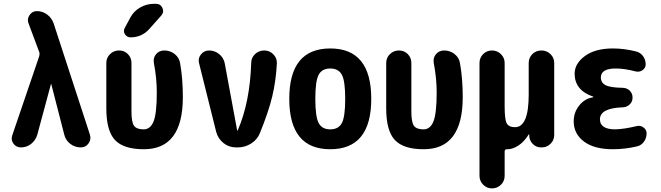

<svg xmlns="http://www.w3.org/2000/svg" viewBox="-20 -790 3540 1029"><path d="M267.6 -664.1 461.9 -68.4Q469.7 -43 454.6 -21.5Q439.5 0 413.1 0Q380.9 0 356 -19.5Q331.1 -39.1 324.2 -69.3L254.9 -338.9Q254.9 -339.8 253.9 -339.8Q252.9 -339.8 252.9 -338.9L179.7 -67.4Q170.9 -38.1 147 -19Q123 0 92.8 0Q66.4 0 51.8 -20.5Q37.1 -41 45.9 -65.4L190.4 -489.3Q193.4 -502 190.4 -510.7L132.8 -665Q124 -688.5 138.7 -709.5Q153.3 -730.5 177.7 -730.5Q208 -730.5 232.9 -711.9Q257.8 -693.4 267.6 -664.1Z M860.4 -519.5Q891.6 -519.5 916 -500.5Q940.4 -481.4 945.3 -451.2Q960 -368.2 960 -269.5Q960 10.7 750 9.8Q642.6 9.8 596.2 -39.6Q549.8 -88.9 549.8 -210V-452.1Q549.8 -480.5 569.8 -500Q589.8 -519.5 618.2 -519.5Q646.5 -519.5 665.5 -500Q684.6 -480.5 684.6 -452.1V-192.4Q684.6 -135.7 698.2 -116.2Q711.9 -96.7 750 -96.7Q786.1 -96.7 803.2 -139.6Q820.3 -182.6 820.3 -294.9Q820.3 -371.1 804.7 -452.1Q799.8 -479.5 816.4 -499.5Q833 -519.5 860.4 -519.5ZM804.7 -769.5H815.4Q840.8 -769.5 850.6 -747.1Q860.4 -724.6 843.8 -706.1L780.3 -634.8Q740.2 -589.8 679.7 -589.8Q660.2 -589.8 649.4 -606.9Q638.7 -624 649.4 -641.6L678.7 -696.3Q697.3 -730.5 731.4 -750Q765.6 -769.5 804.7 -769.5Z M1396.5 -519.5Q1424.8 -519.5 1444.8 -499Q1464.8 -478.5 1463.9 -451.2Q1459 -356.4 1439 -272.9Q1418.9 -189.5 1373 -77.1Q1359.4 -42 1326.2 -21Q1293 0 1254.9 0H1245.1Q1207 0 1177.7 -23.4Q1148.4 -46.9 1138.7 -83L1046.9 -451.2Q1040 -477.5 1057.1 -498.5Q1074.2 -519.5 1100.6 -519.5Q1130.9 -519.5 1154.8 -500Q1178.7 -480.5 1184.6 -450.2L1251 -90.8Q1251 -89.8 1252 -89.8Q1253.9 -89.8 1253.9 -90.8Q1319.3 -241.2 1326.2 -451.2Q1326.2 -480.5 1346.7 -500Q1367.2 -519.5 1396.5 -519.5Z M1688 -130.4Q1706.1 -96.7 1750 -96.7Q1793.9 -96.7 1812 -130.4Q1830.1 -164.1 1830.1 -260.3Q1830.1 -356.4 1812 -389.6Q1793.9 -422.9 1750 -422.9Q1706.1 -422.9 1688 -389.6Q1669.9 -356.4 1669.9 -260.3Q1669.9 -164.1 1688 -130.4ZM1530.3 -260.3Q1530.3 -530.3 1750 -530.3Q1969.7 -530.3 1969.7 -260.3Q1969.7 9.8 1750 9.8Q1530.3 9.8 1530.3 -260.3Z M2360.4 -519.5Q2391.6 -519.5 2416 -500.5Q2440.4 -481.4 2445.3 -451.2Q2460 -368.2 2460 -269.5Q2460 10.7 2250 9.8Q2142.6 9.8 2096.2 -39.6Q2049.8 -88.9 2049.8 -210V-452.1Q2049.8 -480.5 2069.8 -500Q2089.8 -519.5 2118.2 -519.5Q2146.5 -519.5 2165.5 -500Q2184.6 -480.5 2184.6 -452.1V-192.4Q2184.6 -135.7 2198.2 -116.2Q2211.9 -96.7 2250 -96.7Q2286.1 -96.7 2303.2 -139.6Q2320.3 -182.6 2320.3 -294.9Q2320.3 -371.1 2304.7 -452.1Q2299.8 -479.5 2316.4 -499.5Q2333 -519.5 2360.4 -519.5Z M2881.8 -519.5Q2910.2 -519.5 2930.2 -500Q2950.2 -480.5 2950.2 -452.1V-66.4Q2950.2 -39.1 2930.7 -19.5Q2911.1 0 2883.8 0H2879.9Q2853.5 0 2835.4 -18.6Q2817.4 -37.1 2816.4 -61.5V-69.3Q2816.4 -70.3 2815.4 -70.3Q2813.5 -70.3 2813.5 -69.3Q2789.1 -30.3 2758.8 -10.3Q2728.5 9.8 2700.2 9.8H2696.3Q2685.5 9.8 2684.6 21.5V152.3Q2684.6 180.7 2664.6 200.2Q2644.5 219.7 2616.7 219.7Q2588.9 219.7 2569.3 199.7Q2549.8 179.7 2549.8 152.3V-452.1Q2549.8 -480.5 2569.3 -500Q2588.9 -519.5 2616.7 -519.5Q2644.5 -519.5 2664.6 -500Q2684.6 -480.5 2684.6 -452.1V-219.7Q2684.6 -149.4 2695.8 -128.9Q2707 -108.4 2740.2 -108.4Q2813.5 -108.4 2813.5 -283.2V-452.1Q2813.5 -480.5 2833 -500Q2852.5 -519.5 2881.8 -519.5Z M3392.6 -114.3Q3412.1 -119.1 3428.7 -106.9Q3445.3 -94.7 3445.3 -75.2Q3445.3 -49.8 3430.7 -29.8Q3416 -9.8 3391.6 -4.9Q3328.1 9.8 3264.6 9.8Q3164.1 9.8 3109.4 -31.7Q3054.7 -73.2 3054.7 -139.6Q3054.7 -188.5 3085 -225.6Q3115.2 -262.7 3159.2 -268.6Q3160.2 -268.6 3160.2 -269.5Q3160.2 -271.5 3158.2 -272.5Q3060.5 -305.7 3059.6 -394.5Q3059.6 -449.2 3114.7 -489.7Q3169.9 -530.3 3264.6 -530.3Q3325.2 -530.3 3387.7 -514.6Q3412.1 -508.8 3426.3 -489.3Q3440.4 -469.7 3440.4 -445.3Q3440.4 -425.8 3423.8 -414.1Q3407.2 -402.3 3386.7 -407.2Q3327.1 -422.9 3280.3 -422.9Q3200.2 -422.9 3200.2 -375Q3200.2 -346.7 3225.6 -333.5Q3251 -320.3 3318.4 -319.3Q3340.8 -318.4 3355.5 -303.7Q3370.1 -289.1 3370.1 -267.1Q3370.1 -245.1 3355 -230.5Q3339.8 -215.8 3318.4 -214.8Q3195.3 -210.9 3195.3 -150.4Q3195.3 -97.7 3275.4 -96.7Q3324.2 -97.7 3392.6 -114.3Z"/></svg>

Font: Rounded-X Mgen+ 2m bold
Style: Bold
Weight: 700
Designer: [Source Han Sans]
Ryoko NISHIZUKA  (kana & ideographs); Paul D. Hunt (Latin, Greek & Cyrillic); Wenlong ZHANG  (bopomofo
Version: Version 1.059.20150602